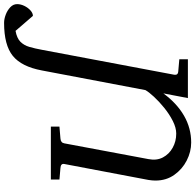

<svg xmlns="http://www.w3.org/2000/svg" viewBox="-203 -699 956 940"><g transform="rotate(90 275.0 -229.0)"><path d="M-83 229Q-102.1 229 -123.3 220.9Q-144.5 212.9 -159.7 198.5Q-174.8 184.1 -174.8 165Q-174.8 147.9 -166.3 130.1Q-157.7 112.3 -144.3 100.1Q-130.9 87.9 -117.2 87.9L-43.9 172.9Q-8.3 166.5 9.3 149.2Q26.9 131.8 34.7 105Q42.5 78.1 48.8 43.9L170.9 -604Q172.4 -612.3 168.5 -617.9Q164.6 -623.5 150.9 -624L95.2 -628.9V-670.9H285.2L262.2 -550.8Q311 -617.2 371.8 -652.1Q432.6 -687 502.9 -687Q547.9 -687 590.6 -665.3Q633.3 -643.6 661.1 -604.2Q689 -564.9 689 -512.2Q689 -496.6 686 -478L607.9 -65.9Q604.5 -48.3 627.9 -46.9L684.1 -42V0H424.8V-42L482.9 -46.9Q503.9 -48.3 506.8 -65.9L584 -478Q591.8 -518.1 575.7 -548.6Q559.6 -579.1 528.3 -596.4Q497.1 -613.8 459 -613.8Q430.2 -613.8 397 -596.9Q363.8 -580.1 332.8 -554.9Q301.8 -529.8 278.6 -504.6Q255.4 -479.5 246.1 -462.9L149.9 43.9Q131.3 143.6 78.6 186.3Q25.9 229 -83 229Z"/></g></svg>

Font: Charis
Style: Italic
Weight: 400
Italic angle: -11°
Designer: Walt Agee, Miriam Martin, Annie Olsen, Victor Gaultney, Lorna Priest, Alan Ward, Bob Hallissy, Martin Hosken, Sharon Cor
Foundry: SIL Global
Version: Version 7.000